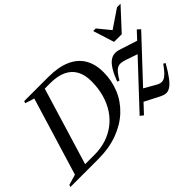

<svg xmlns="http://www.w3.org/2000/svg" viewBox="-127 -1043 1408 1408"><g transform="rotate(-45 577.0 -339.5)"><path d="M263.5 -42Q329 -42 385.2 -60.2Q441.5 -78.5 486.8 -113Q532 -147.5 563.8 -196.2Q595.5 -245 612.8 -306.5Q630 -368 630 -440Q630 -505.5 605.2 -550.8Q580.5 -596 531 -619.5Q481.5 -643 405.5 -643H293L301 -685H428Q531 -685 600.2 -654.8Q669.5 -624.5 704.5 -566.5Q739.5 -508.5 739.5 -424.5Q739.5 -337 707.8 -260Q676 -183 614.2 -124.8Q552.5 -66.5 463.2 -33.2Q374 0 259 0H91.5L107.5 -42ZM243.5 -646 172.5 -668.5 177.5 -685H362L154 0H-28L-22.5 -16.5L59.5 -40.5ZM700 -10 1133.5 -473 1157 -451 725 10ZM778 -297 761 -304Q783 -360.5 804.2 -394.8Q825.5 -429 847.2 -445Q869 -461 892.8 -462.8Q916.5 -464.5 944 -455L1096.5 -406L1033.5 -332L924 -369.5Q897.5 -379 878.5 -380.8Q859.5 -382.5 843.8 -375Q828 -367.5 812.5 -348.5Q797 -329.5 778 -297ZM908.5 -3.5 781 -69 848.5 -141.5 936.5 -91Q959.5 -76 978 -72Q996.5 -68 1013.8 -76Q1031 -84 1050 -104.2Q1069 -124.5 1093.5 -158.5L1108.5 -148.5Q1073.5 -87 1046.2 -51.5Q1019 -16 996.2 -1.8Q973.5 12.5 952.5 10.5Q931.5 8.5 908.5 -3.5ZM1182.5 -690.5 1030.5 -526H951L899 -690.5H926L1014.5 -582H985.5L1146 -690.5Z"/></g></svg>

Font: Newsreader 36pt Medium
Style: Italic
Weight: 500
Italic angle: -17°
Designer: Hugues Gentile
Foundry: Production Type
Version: Version 1.003